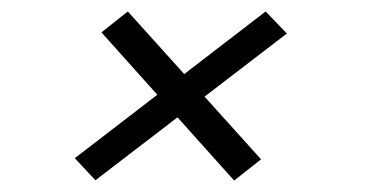

<svg xmlns="http://www.w3.org/2000/svg" viewBox="-20 -428 637 335"><path d="M146.5 -113.5 110.5 -152 443.5 -408 480.5 -369.5ZM435.5 -150 388.5 -113 157 -371.5 203 -408Z"/></svg>

Font: Epilogue
Style: Italic
Weight: 400
Italic angle: -12°
Designer: Tyler Finck
Foundry: Etcetera Type Co
Version: Version 2.112